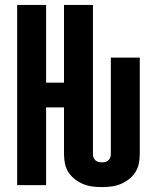

<svg xmlns="http://www.w3.org/2000/svg" viewBox="-20 -755 640 783"><path d="M396 8Q376 8 356.5 5.5Q337 3 319 -4.5Q301 -12 285.5 -24Q270 -36 259.5 -52Q249 -68 245 -87.5Q241 -107 241 -126V-317H168V0H50V-735H168V-418H241V-735H359V-126Q359 -119 361.5 -112.5Q364 -106 369.5 -101Q375 -96 382 -94.5Q389 -93 396 -93Q403 -93 409.5 -94.5Q416 -96 421.5 -101Q427 -106 429.5 -112.5Q432 -119 432 -126V-520H550V-126Q550 -107 546 -87.5Q542 -68 531.5 -52Q521 -36 505.5 -24Q490 -12 472 -4.5Q454 3 434.5 5.5Q415 8 396 8Z"/></svg>

Font: R Plex Mono
Style: Bold
Weight: 700
Monospace: yes
Designer: Belleve Invis
Foundry: Belleve Invis
Version: Version 31.8.0